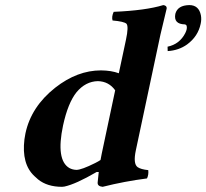

<svg xmlns="http://www.w3.org/2000/svg" viewBox="-20 -718 804 748"><path d="M717.3 -698.2Q754.9 -698.2 762.7 -658.2Q765.6 -642.1 761.7 -625Q751.5 -576.2 709 -544.9Q676.3 -521.5 633.3 -519L632.8 -536.1Q679.7 -545.9 701.7 -588.9Q706.1 -597.7 707.5 -605Q710 -621.6 700.2 -623Q655.3 -624 663.1 -664.1Q671.9 -697.3 717.3 -698.2ZM371.6 -94.7Q374 -107.9 376.5 -120.1L428.7 -366.2Q403.8 -400.9 361.3 -401.9Q313.5 -400.9 278.3 -358.9Q244.6 -316.9 225.6 -229Q197.3 -94.7 250 -63.5Q262.7 -56.6 277.8 -56.2Q297.4 -56.2 351.1 -83Q363.8 -89.4 371.6 -94.7ZM364.7 -47.9H356.4Q274.9 -0.5 231 8.8Q225.6 9.8 221.7 9.8Q164.1 9.8 128.4 -19Q121.6 -24.9 113.8 -32.2Q63.5 -79.1 75.2 -175.3Q76.7 -187.5 79.1 -198.2Q101.1 -302.2 195.3 -376.5Q281.2 -443.8 373.5 -443.8Q413.6 -443.4 442.9 -432.6L470.7 -563Q481.9 -615.2 472.7 -625.5Q463.4 -634.3 418.5 -638.2Q414.1 -652.8 422.9 -671.9Q547.9 -677.2 616.2 -698.2Q630.4 -696.3 629.4 -685.1Q628.9 -683.1 605 -583L509.3 -132.8Q498 -80.1 516.1 -66.9Q528.8 -58.1 557.6 -55.2Q559.6 -37.1 552.7 -22.9Q465.3 -11.7 379.9 9.8Q359.4 7.8 360.4 -6.8Q360.4 -8.8 364.7 -47.9Z"/></svg>

Font: Linux Libertine Slanted O
Style: Bold Slanted
Weight: 700
Designer: Philipp H. Poll
Foundry: Philipp H. Poll
Version: Version 5.0.0